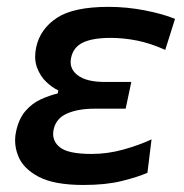

<svg xmlns="http://www.w3.org/2000/svg" viewBox="-20 -529 537 560"><path d="M223.5 10.5Q138.5 10.5 93.2 -13.2Q48 -37 33.5 -73Q24 -96 24 -120Q24 -133 27 -146Q35 -183 54.2 -205.2Q73.5 -227.5 98.5 -239Q123.5 -250.5 148.5 -256.5L150 -265.5Q133 -273 115.2 -289.8Q97.5 -306.5 88 -332Q82.5 -346.5 82.5 -364Q82.5 -376.5 85.5 -391Q97 -444.5 145.8 -476.8Q194.5 -509 297 -509Q349.5 -509 402.2 -498.8Q455 -488.5 490.5 -474L462 -383.5Q418.5 -403 379.2 -410.8Q340 -418.5 303 -418.5Q250.5 -418.5 222.2 -405Q194 -391.5 187.5 -361Q186 -354 186 -348Q186 -325.5 206 -310Q231.5 -290 285 -290H363L346.5 -212H255.5Q208 -212 175.8 -198Q143.5 -184 136.5 -151.5Q135 -144.5 135 -138.5Q135 -115.5 154 -100Q177.5 -80 247 -80Q294 -80 339.8 -92.8Q385.5 -105.5 422 -122.5L410 -25Q381.5 -12.5 335 -1Q288.5 10.5 223.5 10.5Z"/></svg>

Font: Heraclito Medium
Style: Italic
Weight: 500
Italic angle: -12°
Designer: Kostas Bartsokas (font) & Cristiano Sobral (main changes)
Foundry: Kostas Bartsokas (font) & Cristiano Sobral (main changes)
Version: Version 1.00;July 8, 2020;FontCreator 13.0.0.2655 64-bit